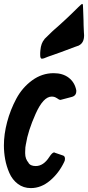

<svg xmlns="http://www.w3.org/2000/svg" viewBox="-29 -957 451 984"><path d="M216 -666 196 -658Q186 -656 186 -656Q177 -656 177 -675V-686Q177 -696 178 -699Q181 -736 199 -756H198L241 -798Q307 -855 369 -917L373 -921Q389 -937 393 -937Q397 -937 397 -910L399 -854Q399 -830 401 -792L402 -776Q402 -737 375 -724H376L356 -717Q278 -687 216 -666ZM253 -174 294 -160Q304 -157 304 -143Q304 -134 300 -127Q273 -70 227.5 -31.5Q182 7 129 7Q91 7 62.5 -14.5Q34 -36 19 -70.5Q4 -105 -2.5 -140.5Q-9 -176 -9 -212Q-9 -269 7.5 -331.5Q24 -394 54.5 -451Q85 -508 135.5 -545Q186 -582 246 -582Q293 -582 323.5 -558.5Q354 -535 362 -494V-490Q362 -466 338 -460L281 -445Q274 -445 261 -455L262 -454Q251 -462 236 -462Q193 -462 153.5 -373.5Q114 -285 104 -219V-220Q100 -204 100 -178V-171Q100 -142 118 -122L116 -124Q126 -106 154 -106Q194 -106 224 -153Q239 -176 249 -176Z"/></svg>

Font: Bangerz Fix
Style: Regular
Weight: 400
Designer: vernon adams
Foundry: Vernon Adams
Version: Version 2.10;December 28, 2023;FontCreator 13.0.0.2683 64-bi